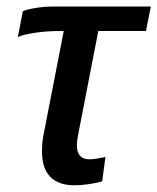

<svg xmlns="http://www.w3.org/2000/svg" viewBox="-20 -548 474 578"><path d="M159.2 -454.6Q119.6 -454.6 83.5 -449Q47.4 -443.4 33.7 -436.5L48.8 -514.2Q62.5 -520 88.1 -524.2Q113.8 -528.3 140.1 -528.3H434.1L419.4 -454.6H275.9L214.8 -140.1Q211.4 -124.5 211.4 -110.4Q211.4 -68.4 249.5 -68.4Q257.3 -68.4 269 -70.1Q280.8 -71.8 297.4 -75.2L287.6 -2Q268.1 3.4 245.8 6.6Q223.6 9.8 204.1 9.8Q155.8 9.8 131.1 -15.9Q106.4 -41.5 106.4 -91.8Q106.4 -120.1 111.3 -143.6L171.9 -454.6Z"/></svg>

Font: Arimo Medium
Style: Italic
Weight: 500
Italic angle: -12°
Designer: Steve Matteson
Foundry: Monotype Imaging Inc.
Version: Version 1.33